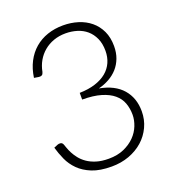

<svg xmlns="http://www.w3.org/2000/svg" viewBox="-132 -819 844 930"><g transform="rotate(-20 290.0 -354.0)"><path d="M78 -524.5Q84.5 -570 103 -605.5Q121.5 -641 150 -665.5Q178.5 -690 216 -702.8Q253.5 -715.5 297 -715.5Q337.5 -715.5 373.5 -704.2Q409.5 -693 436.8 -670.5Q464 -648 479.8 -614.5Q495.5 -581 495.5 -537Q495.5 -502.5 485 -474.8Q474.5 -447 455.8 -426Q437 -405 411.5 -390.8Q386 -376.5 356 -369Q434 -354.5 473.8 -308.8Q513.5 -263 513.5 -194.5Q513.5 -151 496 -113.8Q478.5 -76.5 448 -49.5Q417.5 -22.5 376 -7.2Q334.5 8 286 8Q225.5 8 185.2 -8.2Q145 -24.5 119 -50.5Q93 -76.5 78.5 -108.8Q64 -141 55 -173L74 -181Q82 -184.5 90.8 -183Q99.5 -181.5 103.5 -171.5Q106 -165.5 110.2 -152.8Q114.5 -140 122.5 -124.5Q130.5 -109 143.2 -92.8Q156 -76.5 175.2 -63Q194.5 -49.5 221.5 -41Q248.5 -32.5 285.5 -32.5Q330.5 -32.5 364.2 -47.5Q398 -62.5 420.8 -85.8Q443.5 -109 454.8 -137.8Q466 -166.5 466 -193.5Q466 -226 455.8 -254Q445.5 -282 421.5 -302.2Q397.5 -322.5 358.2 -334.2Q319 -346 261.5 -346V-380.5Q307.5 -381.5 342.5 -392.8Q377.5 -404 401 -423.5Q424.5 -443 436.5 -470Q448.5 -497 448.5 -529.5Q448.5 -567 436 -594.5Q423.5 -622 402.5 -640Q381.5 -658 353.5 -666.5Q325.5 -675 295 -675Q261.5 -675 233 -664.8Q204.5 -654.5 182.8 -636.2Q161 -618 146.5 -592.8Q132 -567.5 126.5 -537.5Q123.5 -526.5 118 -523Q112.5 -519.5 102.5 -520.5Z"/></g></svg>

Font: Lato 2
Style: Regular
Weight: 300
Designer: Lukasz Dziedzic with Adam Twardoch and Botio Nikoltchev
Foundry: tyPoland Lukasz Dziedzic
Version: Version 2.015; 2015-08-06; http://www.latofonts.com/